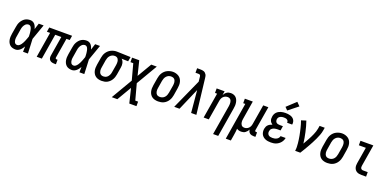

<svg xmlns="http://www.w3.org/2000/svg" viewBox="2 -1887 6496 3200"><g transform="rotate(20 3250.0 -287.5)"><path d="M175 8Q148 8 122 1Q96 -6 76.5 -22.5Q57 -39 45 -62.5Q33 -86 28.5 -112Q24 -138 25 -165.5Q26 -193 31 -221L53 -351Q56 -374 63 -397Q70 -420 82 -441.5Q94 -463 111 -482Q128 -501 149 -514Q170 -527 194 -532.5Q218 -538 241 -538Q265 -538 286 -528.5Q307 -519 321 -502Q335 -485 344 -464.5Q353 -444 359 -422Q367 -449 375.5 -476Q384 -503 393 -530H479Q454 -461 430.5 -392.5Q407 -324 382 -256Q386 -192 388 -128Q390 -64 393 0H307Q307 -24 307.5 -47.5Q308 -71 309 -95Q297 -76 284 -58Q271 -40 254 -25Q237 -10 216.5 -1Q196 8 175 8ZM175 -72Q196 -72 213 -86Q230 -100 242.5 -117.5Q255 -135 264.5 -154Q274 -173 282 -192.5Q290 -212 297 -231.5Q304 -251 311 -271Q311 -285 310.5 -298.5Q310 -312 309 -326Q308 -340 306 -353.5Q304 -367 301.5 -380.5Q299 -394 295 -407Q291 -420 284.5 -431Q278 -442 266.5 -450Q255 -458 241 -458Q227 -458 213.5 -453Q200 -448 189 -438.5Q178 -429 170 -416.5Q162 -404 156 -391Q150 -378 146.5 -364.5Q143 -351 141 -337L120 -207Q117 -193 115.5 -178.5Q114 -164 115 -149.5Q116 -135 119 -121.5Q122 -108 129 -96.5Q136 -85 148.5 -78.5Q161 -72 175 -72Z M864 8Q842 8 820.5 2.5Q799 -3 784 -18Q769 -33 764.5 -54.5Q760 -76 764 -99L822 -450H714L640 0H549L623 -450H566L579 -530H984L971 -450H913L855 -99Q854 -93 854.5 -88Q855 -83 858.5 -79Q862 -75 867 -73.5Q872 -72 877 -72H893V8Z M1175 8Q1148 8 1122 1Q1096 -6 1076.5 -22.5Q1057 -39 1045 -62.5Q1033 -86 1028.5 -112Q1024 -138 1025 -165.5Q1026 -193 1031 -221L1053 -351Q1056 -374 1063 -397Q1070 -420 1082 -441.5Q1094 -463 1111 -482Q1128 -501 1149 -514Q1170 -527 1194 -532.5Q1218 -538 1241 -538Q1265 -538 1286 -528.5Q1307 -519 1321 -502Q1335 -485 1344 -464.5Q1353 -444 1359 -422Q1367 -449 1375.5 -476Q1384 -503 1393 -530H1479Q1454 -461 1430.5 -392.5Q1407 -324 1382 -256Q1386 -192 1388 -128Q1390 -64 1393 0H1307Q1307 -24 1307.5 -47.5Q1308 -71 1309 -95Q1297 -76 1284 -58Q1271 -40 1254 -25Q1237 -10 1216.5 -1Q1196 8 1175 8ZM1175 -72Q1196 -72 1213 -86Q1230 -100 1242.5 -117.5Q1255 -135 1264.5 -154Q1274 -173 1282 -192.5Q1290 -212 1297 -231.5Q1304 -251 1311 -271Q1311 -285 1310.5 -298.5Q1310 -312 1309 -326Q1308 -340 1306 -353.5Q1304 -367 1301.5 -380.5Q1299 -394 1295 -407Q1291 -420 1284.5 -431Q1278 -442 1266.5 -450Q1255 -458 1241 -458Q1227 -458 1213.5 -453Q1200 -448 1189 -438.5Q1178 -429 1170 -416.5Q1162 -404 1156 -391Q1150 -378 1146.5 -364.5Q1143 -351 1141 -337L1120 -207Q1117 -193 1115.5 -178.5Q1114 -164 1115 -149.5Q1116 -135 1119 -121.5Q1122 -108 1129 -96.5Q1136 -85 1148.5 -78.5Q1161 -72 1175 -72Z M1702 8Q1674 8 1646.5 1.5Q1619 -5 1597 -20Q1575 -35 1560.5 -58Q1546 -81 1539.5 -107.5Q1533 -134 1533.5 -163Q1534 -192 1539 -221L1561 -351Q1565 -375 1573 -399Q1581 -423 1595 -444.5Q1609 -466 1628.5 -484Q1648 -502 1671 -513.5Q1694 -525 1718.5 -531.5Q1743 -538 1768 -538Q1772 -538 1775.5 -538Q1779 -538 1783 -538L2021 -530L2007 -450L1890 -454Q1904 -442 1913.5 -425Q1923 -408 1927.5 -389.5Q1932 -371 1932 -350.5Q1932 -330 1928 -309L1907 -179Q1903 -155 1895 -131Q1887 -107 1874 -85Q1861 -63 1841.5 -44Q1822 -25 1799.5 -13Q1777 -1 1752 3.5Q1727 8 1702 8ZM1704 -72Q1718 -72 1733 -76Q1748 -80 1761 -88.5Q1774 -97 1784 -109.5Q1794 -122 1801 -135.5Q1808 -149 1812 -163.5Q1816 -178 1818 -193L1840 -323Q1842 -337 1843 -352Q1844 -367 1843 -381Q1842 -395 1837.5 -409Q1833 -423 1825 -433.5Q1817 -444 1804 -450.5Q1791 -457 1776 -458H1770Q1768 -458 1766 -458Q1764 -458 1763 -458Q1741 -458 1720 -447.5Q1699 -437 1684 -419.5Q1669 -402 1661 -380.5Q1653 -359 1649 -337L1628 -207Q1625 -192 1624 -176Q1623 -160 1625 -145Q1627 -130 1633 -116Q1639 -102 1649 -92Q1659 -82 1673.5 -77Q1688 -72 1704 -72Z M1955 205 2174 -168 2098 -450H2048V-530H2175L2238 -275L2388 -530H2486L2267 -157L2343 125H2393V205H2266L2204 -50L2054 205Z M2703 8Q2675 8 2647.5 1.5Q2620 -5 2597.5 -20Q2575 -35 2560.5 -58Q2546 -81 2539.5 -107.5Q2533 -134 2533.5 -163Q2534 -192 2539 -221L2561 -351Q2565 -375 2573 -399.5Q2581 -424 2595 -446.5Q2609 -469 2629 -487.5Q2649 -506 2673 -517.5Q2697 -529 2722 -535Q2747 -541 2772 -541Q2801 -541 2828 -533Q2855 -525 2877.5 -510Q2900 -495 2914.5 -472Q2929 -449 2935.5 -422.5Q2942 -396 2941.5 -367Q2941 -338 2936 -309L2915 -179Q2911 -155 2902.5 -130.5Q2894 -106 2880 -83.5Q2866 -61 2846 -42.5Q2826 -24 2802.5 -12.5Q2779 -1 2753.5 3.5Q2728 8 2703 8ZM2705 -72Q2728 -72 2750.5 -81Q2773 -90 2789 -108Q2805 -126 2813.5 -148Q2822 -170 2826 -193L2848 -323Q2850 -338 2851 -354.5Q2852 -371 2850 -386Q2848 -401 2842 -415Q2836 -429 2825 -439Q2814 -449 2799 -453.5Q2784 -458 2768 -458Q2745 -458 2723.5 -448.5Q2702 -439 2686 -421Q2670 -403 2661.5 -381.5Q2653 -360 2649 -337L2628 -207Q2625 -192 2624 -176Q2623 -160 2625 -145Q2627 -130 2633 -116Q2639 -102 2649.5 -91.5Q2660 -81 2674.5 -76.5Q2689 -72 2705 -72Z M2988 0 3228 -533 3219 -617Q3218 -625 3216 -632.5Q3214 -640 3209.5 -645.5Q3205 -651 3197.5 -653Q3190 -655 3182 -655H3127V-735H3182Q3199 -735 3215 -733.5Q3231 -732 3246 -726.5Q3261 -721 3272.5 -710.5Q3284 -700 3292 -686.5Q3300 -673 3303 -657.5Q3306 -642 3308 -626L3381 0H3288L3252 -393L3082 0Z M3752 205 3840 -323Q3842 -338 3843 -353.5Q3844 -369 3842.5 -383.5Q3841 -398 3836.5 -412Q3832 -426 3822.5 -437Q3813 -448 3799 -453Q3785 -458 3770 -458Q3749 -458 3728.5 -449.5Q3708 -441 3693 -425Q3678 -409 3670 -389Q3662 -369 3659 -348L3601 0H3510L3585 -450H3548V-530H3689L3678 -461Q3687 -477 3699.5 -492Q3712 -507 3728 -518Q3744 -529 3762.5 -533.5Q3781 -538 3799 -538Q3825 -538 3849.5 -529.5Q3874 -521 3891.5 -503.5Q3909 -486 3918.5 -463Q3928 -440 3932 -414.5Q3936 -389 3934.5 -362.5Q3933 -336 3928 -309L3843 205Z M3977 205 4085 -450H4048V-530H4189L4136 -207Q4133 -192 4132 -176.5Q4131 -161 4132.5 -146.5Q4134 -132 4139 -118Q4144 -104 4153 -93Q4162 -82 4176 -77Q4190 -72 4206 -72Q4226 -72 4246.5 -80.5Q4267 -89 4282 -105Q4297 -121 4305 -141Q4313 -161 4316 -182L4374 -530H4465L4393 -99Q4392 -93 4393 -88Q4394 -83 4397 -79Q4400 -75 4405 -73.5Q4410 -72 4416 -72H4431V8H4402Q4383 8 4364.5 4Q4346 0 4331.5 -10.5Q4317 -21 4308.5 -38Q4300 -55 4300 -74Q4291 -56 4278 -40.5Q4265 -25 4249 -13Q4233 -1 4214 3.5Q4195 8 4177 8Q4155 8 4134.5 2.5Q4114 -3 4098 -15Q4096 15 4092.5 44Q4089 73 4084 102L4067 205Z M4703 8Q4677 8 4652 4.5Q4627 1 4604.5 -8.5Q4582 -18 4563.5 -34Q4545 -50 4534.5 -71.5Q4524 -93 4521 -118.5Q4518 -144 4522 -169Q4526 -189 4534 -207.5Q4542 -226 4557 -240.5Q4572 -255 4590.5 -264.5Q4609 -274 4628 -280Q4613 -290 4601 -303.5Q4589 -317 4582.5 -333.5Q4576 -350 4575.5 -369Q4575 -388 4578 -407Q4581 -428 4589.5 -447.5Q4598 -467 4613 -483Q4628 -499 4647 -510Q4666 -521 4686 -527Q4706 -533 4726.5 -535.5Q4747 -538 4768 -538Q4790 -538 4811.5 -535.5Q4833 -533 4853 -527Q4873 -521 4890.5 -510Q4908 -499 4920 -482Q4932 -465 4936.5 -444Q4941 -423 4938 -402Q4937 -400 4937 -398Q4937 -396 4936 -394H4846Q4846 -394 4846.5 -395Q4847 -396 4847 -397Q4849 -412 4842.5 -425Q4836 -438 4824 -445.5Q4812 -453 4797.5 -455.5Q4783 -458 4768 -458Q4757 -458 4746.5 -457Q4736 -456 4725.5 -453Q4715 -450 4704.5 -445Q4694 -440 4686 -432.5Q4678 -425 4673 -414.5Q4668 -404 4666 -394Q4664 -377 4668 -360.5Q4672 -344 4684 -333.5Q4696 -323 4712.5 -319.5Q4729 -316 4746 -316H4801L4788 -236H4733Q4720 -236 4707.5 -234.5Q4695 -233 4682 -229.5Q4669 -226 4657 -220.5Q4645 -215 4635 -205.5Q4625 -196 4619.5 -184Q4614 -172 4612 -159Q4608 -140 4613.5 -121.5Q4619 -103 4632.5 -91.5Q4646 -80 4665 -76Q4684 -72 4703 -72Q4721 -72 4739.5 -75.5Q4758 -79 4775.5 -88Q4793 -97 4805.5 -113Q4818 -129 4821 -147H4911Q4907 -124 4897 -102.5Q4887 -81 4871.5 -62.5Q4856 -44 4835.5 -29.5Q4815 -15 4793 -6.5Q4771 2 4748 5Q4725 8 4703 8ZM4778 -586 4731 -634 4888 -780 4947 -720Z M5133 0Q5138 -33 5137.5 -66.5Q5137 -100 5133.5 -133Q5130 -166 5125.5 -198Q5121 -230 5115 -262Q5109 -294 5102 -325.5Q5095 -357 5087.5 -388.5Q5080 -420 5071 -450.5Q5062 -481 5051 -511L5136 -538Q5152 -493 5164.5 -446.5Q5177 -400 5187.5 -352.5Q5198 -305 5206.5 -257Q5215 -209 5221 -160Q5236 -186 5250.5 -211.5Q5265 -237 5279 -263Q5293 -289 5306 -315Q5319 -341 5330.5 -368Q5342 -395 5351 -422Q5360 -449 5365 -477L5374 -530H5465L5456 -477Q5449 -435 5433 -393.5Q5417 -352 5398.5 -312Q5380 -272 5359 -232.5Q5338 -193 5316 -154Q5294 -115 5271 -76.5Q5248 -38 5224 0Z M5703 8Q5675 8 5647.5 1.5Q5620 -5 5597.5 -20Q5575 -35 5560.5 -58Q5546 -81 5539.5 -107.5Q5533 -134 5533.5 -163Q5534 -192 5539 -221L5561 -351Q5565 -375 5573 -399.5Q5581 -424 5595 -446.5Q5609 -469 5629 -487.5Q5649 -506 5673 -517.5Q5697 -529 5722 -535Q5747 -541 5772 -541Q5801 -541 5828 -533Q5855 -525 5877.5 -510Q5900 -495 5914.5 -472Q5929 -449 5935.5 -422.5Q5942 -396 5941.5 -367Q5941 -338 5936 -309L5915 -179Q5911 -155 5902.5 -130.5Q5894 -106 5880 -83.5Q5866 -61 5846 -42.5Q5826 -24 5802.5 -12.5Q5779 -1 5753.5 3.5Q5728 8 5703 8ZM5705 -72Q5728 -72 5750.5 -81Q5773 -90 5789 -108Q5805 -126 5813.5 -148Q5822 -170 5826 -193L5848 -323Q5850 -338 5851 -354.5Q5852 -371 5850 -386Q5848 -401 5842 -415Q5836 -429 5825 -439Q5814 -449 5799 -453.5Q5784 -458 5768 -458Q5745 -458 5723.5 -448.5Q5702 -439 5686 -421Q5670 -403 5661.5 -381.5Q5653 -360 5649 -337L5628 -207Q5625 -192 5624 -176Q5623 -160 5625 -145Q5627 -130 5633 -116Q5639 -102 5649.5 -91.5Q5660 -81 5674.5 -76.5Q5689 -72 5705 -72Z M6310 0Q6288 0 6267 -3.5Q6246 -7 6228 -16.5Q6210 -26 6197 -42Q6184 -58 6178 -77.5Q6172 -97 6171.5 -118.5Q6171 -140 6175 -161L6223 -450H6099V-530H6327L6264 -148Q6262 -136 6262.5 -123Q6263 -110 6269 -100Q6275 -90 6286 -85Q6297 -80 6310 -80H6391V0Z"/></g></svg>

Font: Iosevka Slab Medium Oblique
Style: Regular
Weight: 500
Italic angle: -9°
Monospace: yes
Designer: Belleve Invis
Foundry: Belleve Invis
Version: Version 11.1.1; ttfautohint (v1.8.3)